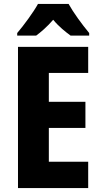

<svg xmlns="http://www.w3.org/2000/svg" viewBox="-20 -1044 514 971"><path d="M327 -1024H172C151 -985 99 -914 67 -877V-864H163C186 -881 219 -909 249 -944C278 -909 311 -883 337 -864H431V-877C393 -923 352 -979 327 -1024ZM426 -93V-226H227V-397H412V-529H227V-675H426V-807H71V-93Z"/></svg>

Font: Noto Sans Kannada UI Condensed ExtraBold
Style: Regular
Weight: 800
Width: 3
Designer: Jelle Bosma - Monotype Design Team
Foundry: Monotype Imaging Inc.
Version: Version 2.005